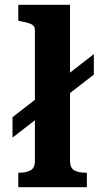

<svg xmlns="http://www.w3.org/2000/svg" viewBox="-20 -778 428 798"><path d="M32 -206V-291L370 -553V-468ZM271 -758V-109Q271 -80 289 -70Q307 -60 338 -60H341V0H56V-60H59Q89 -60 107 -70Q125 -80 125 -109V-652Q125 -665 118.5 -671.5Q112 -678 98.5 -682Q85 -686 65 -690L56 -692V-758Z"/></svg>

Font: Roboto Serif 20pt SemiBold
Style: Regular
Weight: 600
Version: Version 1.008